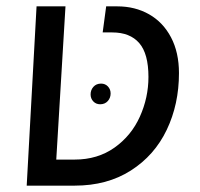

<svg xmlns="http://www.w3.org/2000/svg" viewBox="-20 -584 628 604"><path d="M95 -564H186L157 -82H215Q287 -82 340 -119.5Q393 -157 420 -217Q447 -277 447 -342Q447 -415 418 -448.5Q389 -482 333 -482H303L314 -564H349Q405 -564 449 -539Q493 -514 518 -466.5Q543 -419 543 -354Q543 -256 504.5 -175.5Q466 -95 391.5 -47.5Q317 0 215 0H64ZM328 -290Q328 -303 319.5 -312Q311 -321 298 -321Q283 -321 274 -311Q265 -301 265 -287Q265 -274 273.5 -265Q282 -256 295 -256Q310 -256 319 -266Q328 -276 328 -290Z"/></svg>

Font: FiraGO
Style: Italic
Weight: 400
Italic angle: -8°
Designer: bBox Type GmbH
Foundry: bBox Type GmbH
Version: Version 1.001